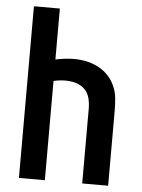

<svg xmlns="http://www.w3.org/2000/svg" viewBox="-53 -777 605 819"><g transform="rotate(5 250.0 -367.5)"><path d="M59 0V-735H170V-517Q190 -521 209.5 -523.5Q229 -526 249 -526Q276 -526 302.5 -520.5Q329 -515 353 -502.5Q377 -490 395.5 -470.5Q414 -451 425 -426Q436 -401 438.5 -374.5Q441 -348 441 -321V0H330V-321Q330 -343 324.5 -365Q319 -387 303.5 -402.5Q288 -418 266.5 -424.5Q245 -431 222 -431Q209 -431 196 -429.5Q183 -428 170 -425V0Z"/></g></svg>

Font: Iosevka Curly
Style: Bold
Weight: 700
Monospace: yes
Designer: Belleve Invis
Foundry: Belleve Invis
Version: Version 22.1.2; ttfautohint (v1.8.4)